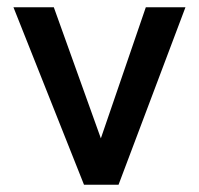

<svg xmlns="http://www.w3.org/2000/svg" viewBox="-20 -508 547 528"><path d="M490 -488 306 0H211L17 -488H128L264 -109H251L381 -488Z"/></svg>

Font: Gabarito
Style: Regular
Weight: 400
Designer: Leandro Assis / Alvaro Franca / Felipe Casaprima
Foundry: Naipe Foundry
Version: Version 1.000